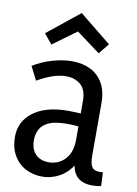

<svg xmlns="http://www.w3.org/2000/svg" viewBox="-92 -886 684 958"><g transform="rotate(10 250.0 -407.0)"><path d="M336 -115 358 -111Q345 -70 318 -42.5Q291 -15 257.5 -1.5Q224 12 190 12Q143 12 105 -8Q67 -28 44.5 -67Q22 -106 22 -161Q22 -239 85.5 -286.5Q149 -334 261 -334Q286 -334 313.5 -332.5Q341 -331 364 -326V-261Q339 -265 316.5 -267Q294 -269 265 -269Q210 -269 178 -255.5Q146 -242 132 -217.5Q118 -193 118 -161Q118 -114 143 -89Q168 -64 211 -64Q239 -64 265 -78Q291 -92 308 -121.5Q325 -151 325 -199V-395Q325 -451 296 -476.5Q267 -502 222 -502Q189 -502 151.5 -489Q114 -476 77 -454L42 -523Q87 -551 139.5 -566Q192 -581 239 -581Q291 -581 331.5 -561Q372 -541 395 -501Q418 -461 418 -399V-133Q418 -96 428.5 -78.5Q439 -61 468 -61Q472 -61 476.5 -61Q481 -61 485 -62L488 7Q477 10 465 11Q453 12 443 12Q389 12 362.5 -18.5Q336 -49 336 -115ZM404 -696 361 -643 234 -737H247L121 -645L80 -695L243 -826Z"/></g></svg>

Font: Yaldevi Medium
Style: Regular
Weight: 500
Designer: Sol Matas, Rajitha Manaperi, Kosala Senevirathne
Foundry: Mooniak
Version: Version 1.100